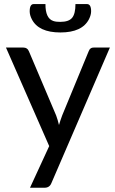

<svg xmlns="http://www.w3.org/2000/svg" viewBox="-20 -737 557 928"><path d="M91.3 -507.3Q112.8 -507.3 120.1 -488.3L251.5 -178.7Q259.8 -155.8 265.1 -132.8Q272 -156.2 280.8 -179.7L408.2 -488.3Q415 -508.3 435.5 -507.3H511.2L228.5 147.9Q219.7 170.4 195.3 170.4H125L217.8 -30.8L8.8 -507.3ZM399.9 -717.3Q420.4 -717.8 420.4 -682.6Q420.4 -665 410.2 -644.5Q377.4 -580.1 272 -580.1Q166.5 -580.1 133.8 -644Q123.5 -664.1 123.5 -682.1Q123.5 -718.3 144 -717.3H199.7Q199.2 -648.4 237.3 -635.7Q251 -630.9 271.5 -631.3Q312.5 -631.3 328.6 -650.9Q344.7 -670.4 344.7 -717.3Z"/></svg>

Font: Lato-Medium
Style: Regular
Weight: 500
Designer: Lukasz Dziedzic
Foundry: tyPoland Lukasz Dziedzic
Version: Version 2.006; 2014-01-15